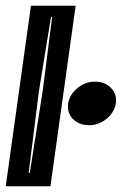

<svg xmlns="http://www.w3.org/2000/svg" viewBox="-29 -650 425 670"><path d="M-9 0 79 -630H235L147 0ZM71 -47H75L120 -333L153 -591H149L107 -333ZM282 -213Q250 -213 229 -231.5Q208 -250 208 -278Q208 -312 236.5 -338.5Q265 -365 303 -365Q335 -365 355.5 -346Q376 -327 376 -300Q376 -277 362.5 -257Q349 -237 327.5 -225Q306 -213 282 -213Z"/></svg>

Font: Alumni Sans Inline One
Style: Italic
Weight: 400
Italic angle: -8°
Designer: Robert E. Leuschke
Foundry: Robert E. Leuschke
Version: Version 1.100; ttfautohint (v1.8.3)